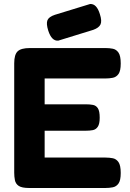

<svg xmlns="http://www.w3.org/2000/svg" viewBox="-20 -930 650 959"><path d="M126 9Q89 9 73.5 -1.5Q58 -12 54.5 -30Q51 -48 51 -67V-614Q51 -657 68 -673.5Q85 -690 129 -690H507Q527 -690 544 -686.5Q561 -683 572 -667Q583 -651 583 -613Q583 -576 572 -560.5Q561 -545 543.5 -541.5Q526 -538 506 -538H203V-409H409Q429 -409 444.5 -406Q460 -403 469 -389Q478 -375 478 -342Q478 -311 468.5 -297Q459 -283 443.5 -280Q428 -277 407 -277H203V-143H507Q527 -143 544 -139.5Q561 -136 572 -120Q583 -104 583 -66Q583 -29 572 -13.5Q561 2 543.5 5.5Q526 9 506 9ZM271 -727Q238 -724 221 -777Q210 -812 217 -829Q224 -846 254 -856L430 -910Q463 -912 479 -859Q490 -825 482 -808Q474 -791 446 -781Z"/></svg>

Font: Fredoka SemiBold
Style: Regular
Weight: 600
Designer: Ben Nathan
Foundry: Milena B. Brandão, Ben Nathan
Version: Version 2.001